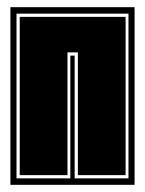

<svg xmlns="http://www.w3.org/2000/svg" viewBox="-20 -515 404 535"><path d="M9 0V-495H355V0ZM26 -18H176V-360H188V-18H338V-477H26ZM35 -27V-468H330V-27H197V-369H168V-27Z"/></svg>

Font: Alumni Sans Collegiate One
Style: Regular
Weight: 400
Designer: Robert E. Leuschke
Foundry: Robert E. Leuschke
Version: Version 1.100